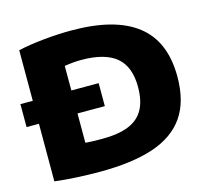

<svg xmlns="http://www.w3.org/2000/svg" viewBox="-107 -873 1095 1005"><g transform="rotate(-15 440.5 -370.0)"><path d="M835 -370Q835 -236.5 778 -153.8Q721 -71 606.2 -32.2Q491.5 6.5 314 6.5Q256 6.5 191.2 3.2Q126.5 0 71 -7V-319H4V-443.5H71V-717.5Q129 -731 208.8 -739Q288.5 -747 361 -747Q597 -747 716 -654.2Q835 -561.5 835 -370ZM622 -371.5Q622 -481.5 560.5 -533Q499 -584.5 370.5 -584.5Q329 -584.5 280 -576.5V-443.5H428V-319H280V-160Q312.5 -157 370 -157Q458 -157 513.5 -179.2Q569 -201.5 595.5 -248.8Q622 -296 622 -371.5Z"/></g></svg>

Font: Encode Sans Expanded ExtraBold
Style: Regular
Weight: 800
Width: 7
Designer: Multiple Designers
Foundry: Impallari Type
Version: Version 2.000